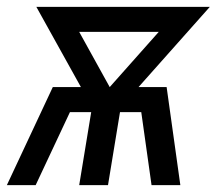

<svg xmlns="http://www.w3.org/2000/svg" viewBox="-29 -540 649 560"><path d="M-9 0 125 -286H207L77 -520H583L375 -286H457L497 0H413L383 -213H321L286 0H202L237 -213H175L75 0ZM291 -286 434 -447H202Z"/></svg>

Font: Iosevka Aile Oblique
Style: Regular
Weight: 400
Italic angle: -9°
Designer: Belleve Invis
Foundry: Belleve Invis
Version: Version 31.1.0; ttfautohint (v1.8.4)